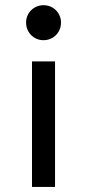

<svg xmlns="http://www.w3.org/2000/svg" viewBox="-20 -543 340 750"><path d="M105 187.3V-303.2H195V187.3ZM149.6 -386Q131 -386 115.5 -395.1Q100 -404.2 90.9 -420Q81.9 -435.9 81.9 -454.5Q81.9 -473.9 90.9 -489.2Q100 -504.6 115.5 -513.6Q131 -522.7 149.6 -522.7Q169.2 -522.7 184.7 -513.6Q200.2 -504.6 209.2 -489.2Q218.3 -473.9 218.3 -454.5Q218.3 -435.9 209.2 -420Q200.2 -404.2 184.7 -395.1Q169.2 -386 149.6 -386Z"/></svg>

Font: TikTok Sans Light
Style: Regular
Weight: 300
Version: Version 4.000